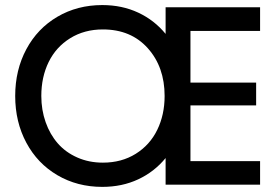

<svg xmlns="http://www.w3.org/2000/svg" viewBox="-20 -729 1097 758"><path d="M383.8 -709Q461.9 -709 525.6 -679.2Q589.4 -649.4 633.8 -595.2V-700.2H1006.8V-606.9H731.9V-402.8H991.2V-313H731.9V-92.8H1006.8V0H633.8V-105Q589.4 -50.8 525.6 -21Q461.9 8.8 383.8 8.8Q285.2 8.8 206.5 -37.4Q127.9 -83.5 84 -165.5Q40 -247.6 40 -350.1Q40 -452.6 84 -534.7Q127.9 -616.7 206.5 -662.8Q285.2 -709 383.8 -709ZM143.1 -350.1Q143.1 -294.9 160.2 -246.6Q177.2 -198.2 208.3 -162.8Q239.3 -127.4 285.2 -107.2Q331.1 -86.9 386.2 -86.9Q460 -86.9 515.9 -121.8Q571.8 -156.7 600.8 -216.3Q629.9 -275.9 629.9 -350.1Q629.9 -464.4 563.5 -538.6Q497.1 -612.8 386.2 -612.8Q313 -612.8 257.1 -578.1Q201.2 -543.5 172.1 -484.1Q143.1 -424.8 143.1 -350.1Z"/></svg>

Font: TASA Explorer Medium
Style: Regular
Weight: 500
Designer: Weizhong Zhang
Foundry: Local Remote
Version: Version 1.000;Glyphs 3.1.2 (3151)